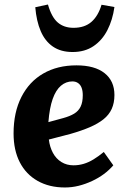

<svg xmlns="http://www.w3.org/2000/svg" viewBox="-20 -815 564 849"><path d="M318 -526Q399 -526 442.5 -491.5Q486 -457 486 -395Q486 -360 474 -333.5Q462 -307 437.5 -287.5Q413 -268 377 -252.5Q341 -237 292 -223L196 -198Q200 -165 214 -139Q228 -113 251.5 -98.5Q275 -84 305 -84Q328 -84 350 -90.5Q372 -97 394 -110.5Q416 -124 439 -143L481 -84Q463 -63 439.5 -45.5Q416 -28 387 -14.5Q358 -1 328 6.5Q298 14 267 14Q198 14 146.5 -15Q95 -44 67.5 -97.5Q40 -151 40 -225Q40 -318 74.5 -386Q109 -454 171.5 -490Q234 -526 318 -526ZM346 -394Q346 -413 341 -426.5Q336 -440 325.5 -447.5Q315 -455 300 -455Q272 -455 249.5 -436Q227 -417 213 -377.5Q199 -338 194 -275L260 -293Q289 -301 308 -312.5Q327 -324 336.5 -343.5Q346 -363 346 -394ZM301 -585Q249 -585 214 -609Q179 -633 160 -677.5Q141 -722 136 -783L192 -795Q208 -739 235.5 -715.5Q263 -692 305 -692Q354 -692 384 -718Q414 -744 429 -794L486 -784Q478 -727 455 -682Q432 -637 393.5 -611Q355 -585 301 -585Z"/></svg>

Font: Literata
Style: Bold Italic
Weight: 700
Italic angle: -2°
Designer: Latin by Veronika Burian and Jose Scaglione. Greek by Irene Vlachou. Cyrillic by Vera Evstafieva
Foundry: TypeTogether
Version: Version 3.103;gftools[0.9.29]